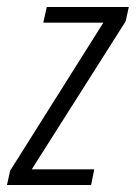

<svg xmlns="http://www.w3.org/2000/svg" viewBox="-46 -530 389 550"><path d="M-26 0 -17 -41 250 -465H78L88 -510H323L314 -469L45 -45H224L215 0Z"/></svg>

Font: Saira ExtraCondensed Light
Style: Italic
Weight: 300
Width: 2
Italic angle: -12°
Designer: Hector Gatti with collaboration of the Omnibus-Type team
Foundry: Omnibus-Type
Version: Version 1.101